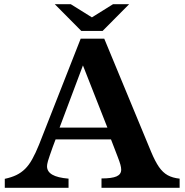

<svg xmlns="http://www.w3.org/2000/svg" viewBox="-20 -899 885 919"><path d="M369.1 -751 242.2 -878.9H318.8L419.9 -815.9L521 -878.9H598.1L471.2 -751ZM366.2 -713.9H479L703.1 -172.9Q722.2 -127 740.7 -100.1Q759.3 -73.2 782.7 -60.3Q806.2 -47.4 839.8 -43.9V0H465.8V-44.9Q515.6 -44.9 537.8 -54.7Q560.1 -64.5 560.1 -86.9Q560.1 -96.7 556.4 -110.6Q552.7 -124.5 542 -151.9L511.2 -231.9H246.1L232.9 -196.8Q223.6 -170.4 218 -154.3Q212.4 -138.2 209.7 -128.7Q207 -119.1 206.1 -113.5Q205.1 -107.9 205.1 -103Q205.1 -77.6 230.2 -63Q255.4 -48.3 308.1 -43.9V0H2.9V-43Q34.7 -49.8 58.1 -61Q81.5 -72.3 100.1 -90.6Q118.7 -108.9 134.5 -137.5Q150.4 -166 167 -207ZM377 -585.9 265.1 -288.1H494.1Z"/></svg>

Font: BIZ UDPMincho
Style: Bold
Weight: 700
Designer: TypeBank Co., Ltd.
Foundry: Morisawa Inc.
Version: Version 1.06